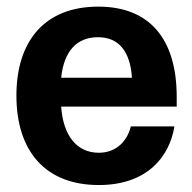

<svg xmlns="http://www.w3.org/2000/svg" viewBox="-20 -532 565 565"><path d="M270.8 12.5C410.8 12.5 478.3 -68.3 493.3 -160H365C355 -118.3 323.3 -82.5 270.8 -82.5C205 -82.5 165.8 -134.2 160 -218.3H500V-246.7C500 -420.8 417.5 -512.5 269.2 -512.5C113.3 -512.5 28.3 -413.3 28.3 -250.8C28.3 -88.3 112.5 12.5 270.8 12.5ZM160 -303.3C168.3 -383.3 207.5 -422.5 268.3 -422.5C330.8 -422.5 363.3 -379.2 368.3 -303.3Z"/></svg>

Font: Familjen Grotesk GF
Style: Bold
Weight: 700
Designer: Anders Wikstroem, Jonas Baeckman, Matilda Gysing, Kristian Moeller
Foundry: Familjen STHLM AB
Version: Version 2.000; Beta; Release 4; Build 6